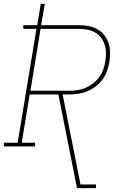

<svg xmlns="http://www.w3.org/2000/svg" viewBox="-38 -755 658 990"><path d="M359 215 263 -268H115L74 -19H143V0H-18V-19H53L150 -606H82V-625H154L172 -735H193L174 -625H370Q395 -625 419 -620.5Q443 -616 463.5 -604.5Q484 -593 499 -574.5Q514 -556 521.5 -533.5Q529 -511 529.5 -486Q530 -461 526 -436Q522 -413 514 -389.5Q506 -366 491 -345.5Q476 -325 455.5 -309.5Q435 -294 412 -284.5Q389 -275 365.5 -271.5Q342 -268 318 -268H285L298 -202L377 196H457V215ZM318 -287Q339 -287 360.5 -290Q382 -293 403 -302Q424 -311 442 -325Q460 -339 473.5 -357.5Q487 -376 494.5 -397Q502 -418 505 -439Q509 -461 508.5 -483Q508 -505 501.5 -525Q495 -545 482.5 -561Q470 -577 452 -587.5Q434 -598 413 -602Q392 -606 370 -606H171L119 -287Z"/></svg>

Font: Iosevka Etoile Thin Oblique
Style: Regular
Weight: 100
Italic angle: -9°
Designer: Belleve Invis
Foundry: Belleve Invis
Version: Version 15.5.2; ttfautohint (v1.8.4)